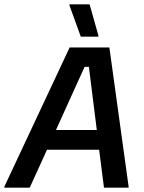

<svg xmlns="http://www.w3.org/2000/svg" viewBox="-52 -870 668 890"><path d="M-31.7 0V-5L270.8 -650H455L544.2 -5V0H430L407.5 -175.8H165.8L85.8 0ZM340 -560 207.5 -267.5H396.7L360 -560ZM322.5 -700 270 -845V-850H363.3L404.2 -705V-700Z"/></svg>

Font: Familjen Grotesk Medium
Style: Italic
Weight: 500
Italic angle: -9.46201°
Designer: Anders Wikstroem, Jonas Baeckman, Matilda Gysing, Kristian Moeller
Foundry: Familjen STHLM AB
Version: Version 2.002; ttfautohint (v1.8.4.7-5d5b)